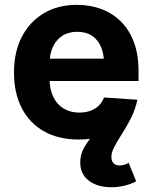

<svg xmlns="http://www.w3.org/2000/svg" viewBox="-20 -573 636 803"><path d="M309.2 10.5Q225.3 10.5 164.4 -23.6Q103.5 -57.7 71 -120.8Q38.5 -183.9 38.5 -270.3Q38.5 -354.6 70.9 -418.1Q103.4 -481.6 162.6 -517.2Q221.8 -552.7 302 -552.7Q356.2 -552.7 403 -535.5Q449.8 -518.3 485 -483.7Q520.1 -449.2 539.7 -397.3Q559.4 -345.3 559.4 -275.6V-234.2H98.6V-327.5H486.1L415.6 -303.1Q415.6 -344.9 402.9 -375.5Q390.2 -406.2 365.2 -423.1Q340.2 -440 303.1 -440Q266 -440 240.2 -423Q214.5 -406 201 -376.5Q187.5 -347.1 187.5 -309V-243Q187.5 -198.8 203 -167.3Q218.5 -135.7 246.5 -118.9Q274.5 -102.1 311.5 -102.1Q336.6 -102.1 357.2 -109.3Q377.7 -116.5 392.6 -130.7Q407.4 -144.8 415 -165.2L554.7 -155.9Q544 -105.5 511.7 -68Q479.3 -30.6 428 -10Q376.7 10.5 309.2 10.5ZM445.4 210Q387.7 210 351.6 182.7Q315.5 155.5 315.5 106.2Q315.5 72.1 332.9 42.5Q350.3 12.9 377.5 -18.8L554.7 -155.9Q545.7 -114.6 527.9 -79.4Q510.2 -44.2 491.2 -14.8Q472.3 14.6 459.1 39.1Q445.9 63.5 445.9 83.3Q445.9 99.9 454.6 109.4Q463.3 118.9 480.8 118.9Q491.6 118.9 500.5 115.9Q509.5 112.8 517.9 107.9L549.6 185.3Q531.2 195.6 503.3 202.8Q475.5 210 445.4 210Z"/></svg>

Font: GitLab Sans
Style: Regular
Weight: 400
Designer: Rasmus Andersson
Foundry: Modifications by GitLab B.V., manufactured by rsms
Version: Version 4.000;git-c8fb6b7